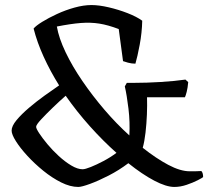

<svg xmlns="http://www.w3.org/2000/svg" viewBox="-20 -740 825 760"><path d="M290 0Q258 0 222 -18Q186 -36 151.5 -64Q117 -92 88.5 -123Q60 -154 43 -181Q26 -208 26 -223Q26 -241 45.5 -264.5Q65 -288 95 -313.5Q125 -339 157 -362Q189 -385 214 -402Q179 -458 153 -515Q127 -572 113 -627Q122 -638 147 -653.5Q172 -669 205.5 -684.5Q239 -700 275 -710Q311 -720 342 -720Q372 -720 410.5 -711Q449 -702 485 -688Q521 -674 543 -658Q542 -611 533 -563Q524 -515 516 -488Q501 -488 486.5 -492Q472 -496 467 -498L450 -625Q408 -641 373.5 -646.5Q339 -652 300 -649Q261 -646 205 -635Q213 -589 239.5 -533.5Q266 -478 306 -419.5Q346 -361 393.5 -305.5Q441 -250 492 -204Q495 -256 488.5 -310Q482 -364 474 -398L482 -412H509Q560 -412 616.5 -415.5Q673 -419 714 -425L725 -415Q723 -392 719 -376.5Q715 -361 712 -355H562Q563 -323 561.5 -286.5Q560 -250 556 -215Q552 -180 545 -155Q598 -113 646 -87.5Q694 -62 731 -62Q741 -62 751.5 -62Q762 -62 777 -63Q784 -56 784 -39Q781 -36 762.5 -26.5Q744 -17 719 -8.5Q694 0 670 0Q638 0 590.5 -25Q543 -50 488 -94Q451 -66 410 -45Q369 -24 336 -12Q303 0 290 0ZM307 -70Q317 -70 339.5 -79Q362 -88 389.5 -102.5Q417 -117 441 -135Q388 -182 336 -240Q284 -298 240 -361Q217 -341 190 -315Q163 -289 143 -267.5Q123 -246 123 -238Q123 -231 135.5 -212Q148 -193 168 -169Q188 -145 212.5 -122.5Q237 -100 262 -85Q287 -70 307 -70Z"/></svg>

Font: Texturina
Style: Regular
Weight: 400
Designer: Guillermo Torres Carreño
Foundry: Omnibus-Type
Version: Version 1.002; ttfautohint (v1.8.3)